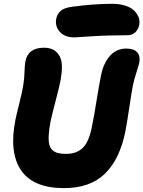

<svg xmlns="http://www.w3.org/2000/svg" viewBox="-20 -928 745 997"><path d="M367.2 -733.9Q315.4 -733.9 290 -763.4Q264.6 -793 272 -831.1Q277.3 -855.5 295.2 -871.6Q313 -887.7 356 -893.1Q465.3 -908.2 563 -908.2Q597.2 -908.2 623.8 -900.6Q650.4 -893.1 666 -881.6Q681.6 -870.1 691.2 -855.2Q700.7 -840.3 703.1 -826.2Q705.6 -812 703.1 -798.8Q697.8 -773.9 681.9 -759.5Q666 -745.1 643.1 -745.1Q540.5 -745.1 455.3 -739.5Q370.1 -733.9 367.2 -733.9ZM313 48.8Q151.9 48.8 89.1 -44.2Q26.4 -137.2 60.1 -306.2Q65.9 -334 78.4 -383.3Q90.8 -432.6 94.2 -450.2Q105.5 -504.9 106.9 -547.9Q108.4 -590.8 111.8 -608.9Q125.5 -680.2 208 -680.2Q234.4 -680.2 253.4 -671.4Q272.5 -662.6 286.1 -642.3Q299.8 -622.1 301.3 -589.1Q302.7 -556.2 293.9 -507.8Q287.6 -476.6 268.1 -401.4Q248.5 -326.2 242.2 -295.9Q234.4 -254.4 232.9 -225.3Q231.4 -196.3 236.1 -177.5Q240.7 -158.7 252.9 -147.9Q265.1 -137.2 281.7 -133.1Q298.3 -128.9 323.2 -128.9Q377.9 -128.9 409.9 -160.2Q441.9 -191.4 457 -269Q468.3 -323.2 481.4 -405.3Q494.6 -487.3 504.9 -538.1Q517.6 -601.1 551.3 -638.4Q585 -675.8 636.2 -675.8Q674.3 -675.8 691.9 -657Q709.5 -638.2 703.1 -602.1Q700.2 -588.4 688.5 -552.2Q676.8 -516.1 669.9 -483.9Q663.1 -448.2 651.1 -367.9Q639.2 -287.6 630.9 -245.1Q602.1 -101.6 525.1 -26.4Q448.2 48.8 313 48.8Z"/></svg>

Font: Shantell Sans Bouncy
Style: Italic
Weight: 800
Italic angle: -11.31°
Designer: Stephen Nixon, Anya Danilova, Shantell Martin
Foundry: Arrow Type
Version: Version 1.006;[9816181b4]